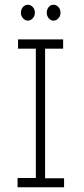

<svg xmlns="http://www.w3.org/2000/svg" viewBox="-20 -789 353 809"><path d="M54 0V-39H131V-584H56V-623H246V-584H170V-38H250V0ZM97 -702Q86 -702 77 -712Q68 -722 68 -735Q68 -749 76.5 -759Q85 -769 97 -769Q109 -769 118 -759.5Q127 -750 127 -735Q127 -722 118 -712Q109 -702 97 -702ZM205 -702Q194 -702 185.5 -712Q177 -722 177 -735Q177 -749 185 -759Q193 -769 205 -769Q217 -769 226 -759.5Q235 -750 235 -735Q235 -722 226 -712Q217 -702 205 -702Z"/></svg>

Font: Inconsolata ExtraCondensed Light
Style: Regular
Weight: 300
Width: 2
Monospace: yes
Designer: Raph Levien, Cyreal, Brenton Simpson
Foundry: Raph Levien, Cyreal, Google
Version: Version 3.100; ttfautohint (v1.8.4.7-5d5b)